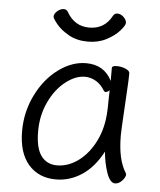

<svg xmlns="http://www.w3.org/2000/svg" viewBox="-52 -753 679 817"><g transform="rotate(5 287.5 -345.0)"><path d="M482 -314Q476 -214 476 -193Q476 -89 511 -35Q513 -31 513 -29Q513 -17 499 -2Q485 13 469 13Q448 13 433.5 -28Q419 -69 415 -118Q379 -50 327.5 -16Q276 18 217 18Q143 18 99.5 -32Q56 -82 56 -175Q56 -257 91.5 -329Q127 -401 184.5 -443.5Q242 -486 303 -486Q380 -486 413 -420V-475Q413 -485 434 -485Q453 -485 471 -477.5Q489 -470 489 -459V-457Q489 -434 486 -385Q483 -336 482 -314ZM395 -371Q391 -371 388 -375Q372 -402 349.5 -415Q327 -428 303 -428Q262 -428 220 -395Q178 -362 151 -305Q124 -248 124 -180Q124 -108 148.5 -75Q173 -42 216 -42Q264 -42 307.5 -74Q351 -106 379 -162.5Q407 -219 410 -291Q411 -301 411 -335L412 -380Q403 -371 395 -371ZM302 -578Q254 -578 219.5 -597.5Q185 -617 166 -640.5Q147 -664 147 -671Q147 -684 160.5 -695.5Q174 -707 188 -707Q200 -707 206 -696Q239 -638 302 -638Q367 -638 398 -696Q404 -708 417 -708Q431 -708 443.5 -696Q456 -684 456 -671Q456 -661 436 -638Q416 -615 381 -596.5Q346 -578 302 -578Z"/></g></svg>

Font: Fusion Kai T
Style: Regular
Weight: 400
Designer: Fontworks Inc.
Version: Version 24.134;May 13, 2024